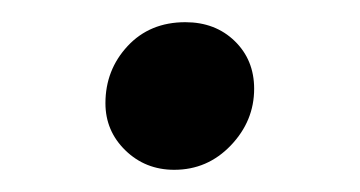

<svg xmlns="http://www.w3.org/2000/svg" viewBox="-20 -128 324 173"><path d="M75 -35Q75 -65 95 -86.5Q115 -108 147 -108Q174 -108 191.5 -91Q209 -74 209 -48Q209 -19 188 3Q167 25 137 25Q111 25 93 7.5Q75 -10 75 -35Z"/></svg>

Font: Lemonada Light
Style: Regular
Weight: 300
Designer: Mohamed Gaber (Arabic) Eduardo Tunni (Latin)
Foundry: Kief Type Foundry
Version: Version 3.006